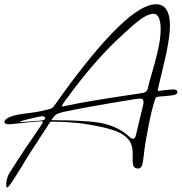

<svg xmlns="http://www.w3.org/2000/svg" viewBox="-31 -750 832 879"><path d="M694.3 -672.4Q686.5 -687 670.4 -687Q660.6 -687 647.2 -681.4Q633.8 -675.8 622.1 -668.2Q610.4 -660.6 595.5 -648.7Q580.6 -636.7 571.5 -628.7Q562.5 -620.6 550 -609.1Q537.6 -597.7 535.6 -595.7Q403.3 -478 260.3 -279.3Q252 -267.1 252 -264.6Q252 -262.7 254.9 -262.7Q256.3 -262.7 275.9 -266.6Q366.2 -286.6 606.4 -321.8Q619.6 -323.7 627 -325.4Q634.3 -327.1 638.9 -332.5Q643.6 -337.9 644.5 -340.8Q645.5 -343.8 648.4 -356.2Q651.4 -368.7 653.3 -376.5Q654.3 -380.9 663.8 -413.1Q673.3 -445.3 678.2 -463.9Q683.1 -482.4 690.4 -512.9Q697.8 -543.5 701.2 -569.3Q704.6 -595.2 704.6 -616.7Q704.6 -652.3 694.3 -672.4ZM156.7 -217.3Q144.5 -215.8 102.3 -205.6Q60.1 -195.3 60.1 -192.4Q60.1 -191.4 62.5 -191.4H66.9Q76.7 -191.4 99.9 -193.6Q123 -195.8 128.4 -196.3Q129.4 -196.3 136 -196.5Q142.6 -196.8 147.2 -197Q151.9 -197.3 158.2 -198.2Q164.6 -199.2 168.7 -200.7Q172.9 -202.1 174.3 -204.6Q178.2 -211.4 173.3 -214.8Q168.5 -218.3 160.6 -217.8ZM623.5 -265.6Q626 -274.9 626 -283.7Q626 -298.8 610.4 -298.8Q604.5 -298.8 585 -295.9Q569.3 -293.5 472.7 -277.3Q339.4 -254.9 262.2 -238.3Q237.8 -232.9 226.8 -226.1Q215.8 -219.2 204.1 -200.2Q217.3 -199.2 245.6 -199.2H252Q273.9 -199.2 284.7 -198.7Q382.8 -195.3 422.4 -188.5Q506.3 -173.8 556.6 -127.9Q571.3 -114.7 578.6 -114.7Q585 -114.7 588.4 -122.8Q591.8 -130.9 595.2 -148.4Q598.1 -163.1 623.5 -265.6ZM-2.4 96.7Q-2.4 75.2 5.9 54.2Q9.8 44.4 59.1 -30.8L89.8 -77.6Q90.3 -78.1 111.6 -108.9Q132.8 -139.6 149.4 -164.6Q166 -189.5 166 -192.4V-192.9Q165 -194.3 155.3 -194.3Q136.7 -194.3 77.4 -187.7Q18.1 -181.2 16.1 -181.2H10.3Q-10.7 -181.2 -10.7 -191.4Q-10.7 -197.3 -3.4 -204.1Q3.9 -210.9 15.6 -215.3Q30.3 -221.2 51.5 -225.1Q72.8 -229 99.6 -232.2Q126.5 -235.4 138.7 -237.8Q200.7 -249.5 209.5 -256.8Q215.3 -261.7 254.4 -317.9Q554.2 -730.5 682.6 -730.5Q694.8 -730.5 702.1 -728Q747.1 -714.8 747.1 -631.3Q747.1 -588.9 730.5 -505.9Q725.1 -480 691.9 -341.8Q691.4 -339.4 691.2 -337.6Q690.9 -335.9 691.4 -335Q691.9 -334 692.6 -333.7Q693.4 -333.5 695.1 -333.5Q696.8 -333.5 698.5 -333.7Q700.2 -334 702.9 -334.5Q705.6 -335 708 -335.4Q745.1 -340.3 761.2 -340.3Q772.9 -340.3 776.9 -337.4Q780.8 -334.5 781.2 -327.6V-327.1Q781.2 -316.9 757.6 -313.5Q733.9 -310.1 708.7 -308.8Q683.6 -307.6 681.6 -302.2Q667.5 -266.1 649.9 -178.2Q632.3 -90.3 627.9 -44.4Q624 -3.4 618.7 8.3Q612.8 21.5 601.6 21.5H599.1Q585 20 580.6 10.7Q576.2 1.5 576.2 -16.6Q576.2 -21 576.4 -30.8Q576.7 -40.5 576.7 -45.9Q576.7 -85 560.5 -106.9Q548.8 -122.6 531 -134.3Q513.2 -146 485.1 -154.8Q457 -163.6 444.1 -166.5Q431.2 -169.4 397.9 -175.8Q391.6 -177.2 388.7 -177.7Q315.4 -191.9 212.4 -192.9Q210.9 -192.9 208.5 -192.9Q199.7 -192.9 197.8 -189.9Q196.8 -189 194.8 -186Q192.4 -181.6 190.4 -178.7Q177.2 -158.2 150.6 -117.4Q124 -76.7 110.8 -56.2Q108.9 -53.2 105 -47.1Q101.1 -41 99.1 -38.1Q96.7 -34.7 85.9 -16.6Q75.2 1.5 63 21.2Q50.8 41 37.8 61.5Q24.9 82 15.1 95.2Q5.4 108.4 2.4 108.4Q-2.4 108.4 -2.4 96.7Z"/></svg>

Font: Sintesa 2
Style: 2
Weight: 400
Version: Version 001.000